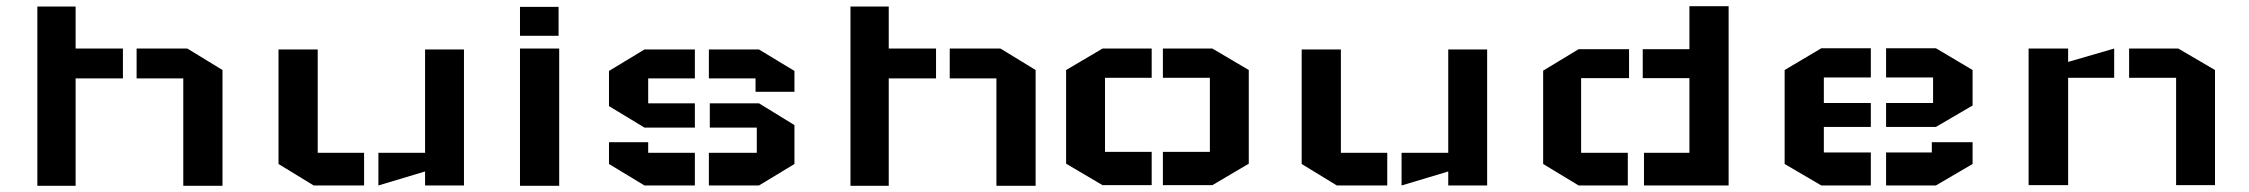

<svg xmlns="http://www.w3.org/2000/svg" viewBox="-20 -596 7228 617"><path d="M100 -575H223V-440H375V-344H223V1H100ZM695 -371 582 -440H419V-344H569V1H695Z M1471 0H1346V-45L1196 0V-105H1346V-437H1471ZM875 -69 988 0H1150V-105H1001V-437H875Z M1777 -440V1H1651V-440ZM1775 -481H1651V-574H1775Z M2533 -69 2419 0H2258V-105H2412V-186H2261V-264H2419L2533 -194ZM1937 -368 2051 -437H2213V-344H2063V-264H2213V-186H2051L1937 -255ZM2063 -139V-105H2213V0H2051L1937 -69V-139ZM2408 -301V-344H2258V-437H2419L2533 -368V-301Z M2713 -575H2836V-440H2988V-344H2836V1H2713ZM3308 -371 3195 -440H3032V-344H3182V1H3308Z M3406 -371 3523 -440H3681V-346H3531V-108H3681V-1H3523L3406 -70ZM3993 -371 3876 -440H3717V-346H3868V-108H3717V-1H3876L3993 -70Z M4759 0H4634V-45L4484 0V-105H4634V-437H4759ZM4163 -69 4276 0H4438V-105H4289V-437H4163Z M5535 0H5263V-105H5409V-345H5259V-438H5409V-576H5535ZM4939 -369 5053 -438H5215V-345H5061V-105H5211V0H5053L4939 -69Z M6319 -257 6201 -188H6041V-265H6192V-347H6041V-441H6201L6319 -371ZM6319 -139V-69L6201 0H6041V-106H6188V-139ZM5715 -69 5833 0H5992V-106H5841V-188H5992V-265H5841V-347H5992V-441H5833L5715 -371Z M6499 -440H6626V-397L6774 -440V-346H6626V-1H6499ZM7098 -371 6980 -440H6822V-346H6973V-1H7098Z"/></svg>

Font: Wallpoet
Style: Regular
Weight: 400
Designer: Lars Berggren
Foundry: Lars Berggren
Version: Version 1.000